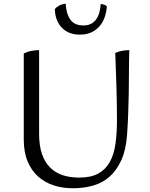

<svg xmlns="http://www.w3.org/2000/svg" viewBox="-20 -989 803 1026"><path d="M189 -274Q189 -210 204.5 -165.5Q220 -121 248.5 -93Q277 -65 316 -52.5Q355 -40 403 -40Q466 -40 505 -61.5Q544 -83 566.5 -123Q589 -163 597 -220.5Q605 -278 605 -349Q605 -426 602.5 -516Q600 -606 596 -706Q613 -714 632.5 -717.5Q652 -721 671 -721Q669 -658 669 -601.5Q669 -545 668 -490Q667 -435 665 -380.5Q663 -326 659 -268Q653 -187 628 -132.5Q603 -78 565 -44.5Q527 -11 476.5 3Q426 17 369 17Q316 17 268.5 2Q221 -13 185 -44.5Q149 -76 128 -125.5Q107 -175 107 -244V-703Q141 -721 189 -721ZM518 -967Q539 -967 551 -955Q549 -925 539.5 -897.5Q530 -870 512 -849Q494 -828 468 -816Q442 -804 406 -804Q346 -804 310.5 -841Q275 -878 273 -940Q281 -951 297 -959.5Q313 -968 331 -969Q334 -915 356 -884Q378 -853 426 -853Q469 -853 492 -883Q515 -913 518 -967Z"/></svg>

Font: Gotu
Style: Regular
Weight: 400
Designer: Sarang Kulkarni & Kailash Malviya
Foundry: Ek Type
Version: Version 2.320;hotconv 1.0.109;makeotfexe 2.5.65596; ttfautoh